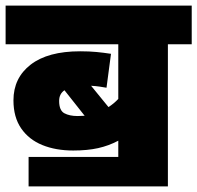

<svg xmlns="http://www.w3.org/2000/svg" viewBox="-20 -642 704 685"><path d="M82 -82H402V-140Q368 -122 330 -113.5Q292 -105 241 -105Q179 -105 131 -124.5Q83 -144 55.5 -184Q28 -224 28 -284Q28 -364 89.5 -411.5Q151 -459 266 -459Q299 -459 324.5 -456.5Q350 -454 376 -450L360 -329Q349 -331 335.5 -333Q322 -335 305 -336L367 -260Q386 -272 402 -289V-484H0V-622H664V-484H579V23H82ZM191 -282Q191 -248 209.5 -238Q228 -228 257 -228Q270 -228 282 -229L210 -320Q191 -307 191 -282Z"/></svg>

Font: Noto Sans Devanagari UI Black
Style: Regular
Weight: 900
Designer: Jelle Bosma - Monotype Design Team
Foundry: Monotype Imaging Inc.
Version: Version 2.003; ttfautohint (v1.8.4.7-5d5b)